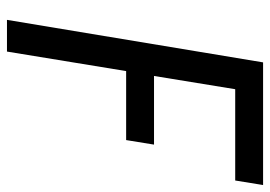

<svg xmlns="http://www.w3.org/2000/svg" viewBox="-132 -643 775 551"><g transform="rotate(90 255.5 -367.5)"><path d="M37 0 159 -735H511L498 -655H236L198 -422H395L382 -342H184L128 0Z"/></g></svg>

Font: Iosevka SS04 Medium
Style: Italic
Weight: 500
Italic angle: -9°
Monospace: yes
Designer: Belleve Invis
Foundry: Belleve Invis
Version: Version 19.0.0; ttfautohint (v1.8.4)